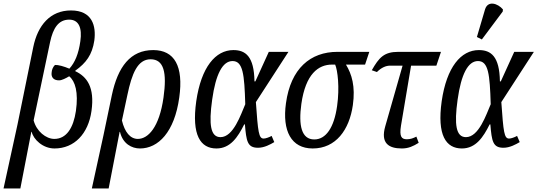

<svg xmlns="http://www.w3.org/2000/svg" viewBox="-43 -829 3037 1085"><path d="M-23 236H72L134 -84H136C146 -41 199 10 265 10C377 10 456 -73 474 -202C493 -337 448 -396 382 -427L383 -430C443 -473 478 -519 490 -600C501 -682 479 -770 358 -770C241 -770 170 -686 145 -563L56 -126ZM264 -44C217 -44 163 -87 147 -149L240 -591C257 -671 288 -718 348 -718C402 -718 422 -672 411 -596C401 -524 380 -475 349 -441C318 -454 286 -463 268 -462C254 -449 250 -432 249 -421C244 -390 263 -374 292 -375C306 -375 330 -387 348 -398C382 -370 401 -308 386 -202C372 -107 333 -44 264 -44Z M589 -291 542 -66 476 236H571L633 -84H635C651 -16 702 10 748 10C851 10 943 -82 970 -278C995 -455 943 -546 823 -546C694 -546 623 -452 589 -291ZM736 -44C693 -44 662 -82 646 -148L677 -293C702 -412 734 -494 808 -494C883 -494 901 -420 881 -278C857 -108 793 -44 736 -44Z M1180 10C1259 10 1301 -54 1337 -126H1341C1349 -31 1355 6 1415 6C1451 6 1485 -13 1507 -26L1492 -61C1478 -53 1458 -46 1447 -46C1419 -46 1415 -82 1403 -252L1587 -536H1476L1400 -369H1395C1393 -511 1344 -546 1276 -546C1175 -546 1094 -450 1066 -257C1039 -65 1090 10 1180 10ZM1203 -54C1147 -54 1136 -124 1156 -266C1176 -410 1215 -484 1271 -484C1330 -484 1338 -410 1343 -240C1318 -182 1276 -54 1203 -54Z M1724 10C1855 10 1931 -95 1951 -235C1966 -341 1945 -410 1912 -464H2020L2044 -536H1864C1711 -536 1600 -442 1573 -246C1551 -89 1603 10 1724 10ZM1733 -41C1661 -41 1643 -119 1660 -242C1684 -411 1756 -464 1833 -464H1851C1865 -432 1877 -335 1862 -230C1845 -108 1799 -41 1733 -41Z M2228 10C2265 10 2293 -3 2323 -22L2310 -57C2292 -48 2277 -42 2256 -42C2226 -42 2213 -57 2223 -119L2280 -458H2423L2449 -536H2208C2127 -536 2099 -504 2058 -432L2087 -422C2113 -448 2139 -458 2161 -458H2232L2134 -115C2107 -20 2153 10 2228 10Z M2680 -606 2798 -764 2799 -776C2770 -810 2714 -828 2698 -776L2652 -620ZM2567 10C2646 10 2688 -54 2724 -126H2728C2736 -31 2742 6 2802 6C2838 6 2872 -13 2894 -26L2879 -61C2865 -53 2845 -46 2834 -46C2806 -46 2802 -82 2790 -252L2974 -536H2863L2787 -369H2782C2780 -511 2731 -546 2663 -546C2562 -546 2481 -450 2453 -257C2426 -65 2477 10 2567 10ZM2590 -54C2534 -54 2523 -124 2543 -266C2563 -410 2602 -484 2658 -484C2717 -484 2725 -410 2730 -240C2705 -182 2663 -54 2590 -54Z"/></svg>

Font: Noto Serif ExtraCondensed
Style: Italic
Weight: 400
Width: 2
Italic angle: -12°
Designer: Monotype Design Team
Foundry: Monotype Imaging Inc.
Version: Version 2.014